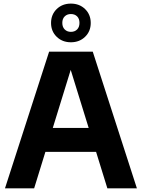

<svg xmlns="http://www.w3.org/2000/svg" viewBox="-20 -1020 768 1040"><path d="M7 0 246 -740H482.5L721.5 0H561.5L354.5 -669H371.5L165 0ZM173 -197.5 208 -327H520L554.5 -197.5ZM364 -791Q317.5 -791 287 -820.8Q256.5 -850.5 256.5 -895.5Q256.5 -941 287 -970.8Q317.5 -1000.5 364 -1000.5Q410.5 -1000.5 441 -970.8Q471.5 -941 471.5 -895.5Q471.5 -850.5 441 -820.8Q410.5 -791 364 -791ZM364 -847.5Q385 -847.5 397.8 -860.5Q410.5 -873.5 410.5 -896Q410.5 -918.5 397.8 -931.2Q385 -944 364 -944Q343.5 -944 330.5 -931.2Q317.5 -918.5 317.5 -896Q317.5 -873.5 330.5 -860.5Q343.5 -847.5 364 -847.5Z"/></svg>

Font: Encode Sans SC Condensed Thin
Style: Bold
Weight: 700
Version: Version 3.002